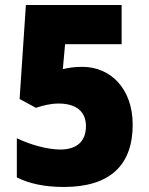

<svg xmlns="http://www.w3.org/2000/svg" viewBox="-20 -734 593 764"><path d="M308 -468C272 -468 254 -464 230 -459L239 -558H464V-714H83L58 -340L123 -305C150 -314 181 -322 213 -322C286 -322 322 -288 322 -232C322 -171 285 -139 220 -139C166 -139 96 -160 47 -184V-28C97 -3 159 10 234 10C419 10 508 -78 508 -238C508 -381 420 -468 308 -468Z"/></svg>

Font: Noto Sans Thai SemCond Blk
Style: Regular
Weight: 900
Width: 4
Designer: Monotype Design Team
Foundry: Monotype Imaging Inc.
Version: Version 2.002